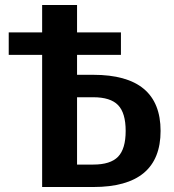

<svg xmlns="http://www.w3.org/2000/svg" viewBox="-20 -750 699 770"><path d="M354 -450Q624 -450 624 -225Q624 0 354 0H149V-530H15V-620H149V-730H289V-620H465V-530H289V-450ZM354 -90Q423 -90 453.5 -121.5Q484 -153 484 -225Q484 -297 453.5 -328.5Q423 -360 354 -360H289V-90Z"/></svg>

Font: Scada
Style: Bold
Weight: 700
Designer: Jovanny Lemonad
Foundry: Jovanny Lemonad
Version: Version 4.100;PS 004.100;hotconv 1.0.88;makeotf.lib2.5.64775